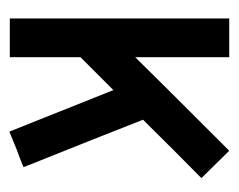

<svg xmlns="http://www.w3.org/2000/svg" viewBox="-70 -441 511 411"><g transform="rotate(90 185.5 -235.5)"><path d="M102.5 -320.3V-269.5Q141.6 -309.6 302.7 -470.7L361.3 -411.1Q303.7 -354.5 236.3 -286.1Q269.5 -201.2 337.9 -30.3Q319.3 -22.5 299.8 -15.6L261.7 0Q232.4 -74.2 172.9 -222.7L102.5 -152.3V-1H19.5V-470.7H102.5Z"/></g></svg>

Font: mr_KirucoupageG
Style: Regular
Weight: 400
Designer: Jan Henkel
Version: Version 1.00 May 25, 2020, initial release